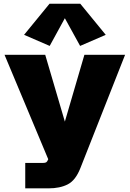

<svg xmlns="http://www.w3.org/2000/svg" viewBox="-20 -822 697 1032"><path d="M115.7 190.4V53.7H211.4Q223.1 53.7 228.5 50.3Q233.9 46.9 238.3 36.1L256.3 -10.3L248 54.7L4.4 -527.3H223.1L334.5 -148.4H322.8L433.6 -527.3H652.3L412.1 81.5Q386.2 147.5 344.2 168.9Q302.2 190.4 241.2 190.4ZM247.1 -575.2 109.4 -634.8 246.1 -801.8H411.6L548.3 -634.8L410.6 -575.2L328.6 -724.1Z"/></svg>

Font: Schibsted Grotesk Black
Style: Regular
Weight: 900
Designer: Bakken & Baeck AS, Henrik Kongsvoll
Foundry: Schibsted ASA
Version: Version 1.100;gftools[0.9.25]